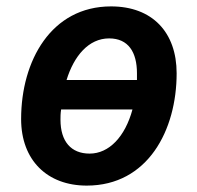

<svg xmlns="http://www.w3.org/2000/svg" viewBox="-20 -571 617 600"><path d="M251 9C442 9 532 -164 532 -342C532 -470 456 -551 327 -551C140 -551 46 -381 46 -199C46 -70 128 9 251 9ZM408 -321H188C211 -396 257 -451 321 -451C381 -451 408 -408 408 -342C408 -334 408 -328 408 -321ZM260 -91C202 -91 169 -129 169 -197C169 -206 169 -216 171 -229H394C371 -144 321 -91 260 -91Z"/></svg>

Font: Noto Sans SemiBold
Style: Italic
Weight: 600
Italic angle: -12°
Designer: Monotype Design Team
Foundry: Monotype Imaging Inc.
Version: Version 2.013